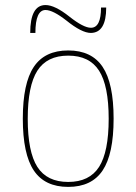

<svg xmlns="http://www.w3.org/2000/svg" viewBox="-20 -730 540 760"><path d="M99.6 -599.6Q99.6 -710 160.2 -710Q197.3 -710 254.9 -664.1Q310.5 -620.1 339.8 -620.1Q379.9 -620.1 379.9 -700.2H400.4Q400.4 -600.6 339.8 -599.6Q303.7 -599.6 243.2 -648.4Q189.5 -690.4 160.2 -690.4Q120.1 -690.4 120.1 -599.6ZM386.2 -55.2Q342.8 9.8 250 9.8Q157.2 9.8 113.8 -55.2Q70.3 -120.1 70.3 -260.3Q70.3 -400.4 113.8 -465.3Q157.2 -530.3 250 -530.3Q342.8 -530.3 386.2 -465.3Q429.7 -400.4 429.7 -260.3Q429.7 -120.1 386.2 -55.2ZM127.9 -69.3Q166 -9.8 250 -9.8Q334 -9.8 372.1 -69.3Q410.2 -128.9 410.2 -259.8Q410.2 -390.6 372.1 -450.2Q334 -509.8 250 -509.8Q166 -509.8 127.9 -450.2Q89.8 -390.6 89.8 -259.8Q89.8 -128.9 127.9 -69.3Z"/></svg>

Font: Mgen+ 1mn thin
Style: Regular
Weight: 100
Designer: [Source Han Sans]
Ryoko NISHIZUKA  (kana & ideographs); Paul D. Hunt (Latin, Greek & Cyrillic); Wenlong ZHANG  (bopomofo
Version: Version 1.059.20150602